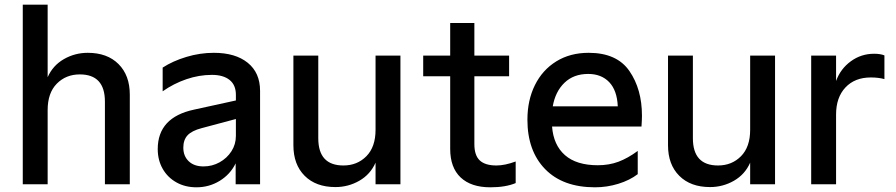

<svg xmlns="http://www.w3.org/2000/svg" viewBox="-20 -785 3816 818"><path d="M77 -765H183V-456Q205 -506 252 -533Q299 -560 354 -560Q437 -560 485 -512Q533 -464 533 -382V0H427V-352Q427 -468 320 -468Q261 -468 222 -428.5Q183 -389 183 -316V0H77Z M652 -150Q652 -285 807 -318L985 -357V-381Q985 -423 958 -444.5Q931 -466 883 -466Q828 -466 774 -447.5Q720 -429 673 -396V-497Q716 -525 774 -542.5Q832 -560 891 -560Q983 -560 1035.5 -517.5Q1088 -475 1088 -398V0H984V-89Q961 -42 916 -14.5Q871 13 817 13Q769 13 731.5 -8Q694 -29 673 -66Q652 -103 652 -150ZM847 -76Q884 -76 915.5 -93.5Q947 -111 966 -140.5Q985 -170 985 -206V-278L839 -239Q797 -228 779 -208.5Q761 -189 761 -156Q761 -120 784 -98Q807 -76 847 -76Z M1686 0H1580V-92Q1558 -42 1511 -15Q1464 12 1409 12Q1326 12 1278 -36Q1230 -84 1230 -166V-548H1336V-196Q1336 -80 1443 -80Q1502 -80 1541 -119.5Q1580 -159 1580 -232V-548H1686Z M1898 -151V-460H1783V-548H1898V-687H2001V-548H2149V-460H2001V-171Q2001 -123 2024 -101.5Q2047 -80 2095 -80Q2131 -80 2177 -97V-5Q2134 13 2069 13Q1987 13 1942.5 -29Q1898 -71 1898 -151Z M2227 -275Q2227 -358 2259 -422.5Q2291 -487 2350 -523.5Q2409 -560 2488 -560Q2608 -560 2661.5 -482.5Q2715 -405 2715 -292Q2715 -276 2713 -246H2332Q2338 -167 2387 -124Q2436 -81 2527 -81Q2575 -81 2615 -96Q2655 -111 2697 -142V-43Q2663 -17 2614.5 -2Q2566 13 2515 13Q2378 13 2302.5 -64.5Q2227 -142 2227 -275ZM2612 -332Q2609 -400 2575.5 -435Q2542 -470 2486 -470Q2424 -470 2385 -432.5Q2346 -395 2335 -332Z M3282 0H3176V-92Q3154 -42 3107 -15Q3060 12 3005 12Q2922 12 2874 -36Q2826 -84 2826 -166V-548H2932V-196Q2932 -80 3039 -80Q3098 -80 3137 -119.5Q3176 -159 3176 -232V-548H3282Z M3436 -548H3542V-440Q3561 -492 3605 -524Q3649 -556 3704 -556Q3731 -556 3748 -549V-448Q3723 -455 3690 -455Q3622 -455 3582 -412.5Q3542 -370 3542 -297V0H3436Z"/></svg>

Font: Application Medium
Style: Regular
Weight: 500
Designer: Wei Huang
Foundry: Wei Huang
Version: Version 0.012